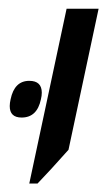

<svg xmlns="http://www.w3.org/2000/svg" viewBox="-20 -650 247 442"><path d="M207 -629.9 137.7 -305.2Q94.7 -256.8 66.4 -227.5H47.4L133.3 -629.9ZM47.4 -463.9Q76.2 -463.9 76.2 -436.5Q76.2 -429.7 74.2 -421.4Q65.4 -379.4 29.8 -379.4Q2.4 -379.4 2.4 -405.8Q2.4 -412.6 4.4 -421.4Q13.2 -463.9 47.4 -463.9Z"/></svg>

Font: Open Sans Hebrew Condensed
Style: Italic
Weight: 400
Width: 3
Italic angle: -12°
Foundry: Ascender Corporation, Yanek Iontef
Version: Version 2.001;PS 002.001;hotconv 1.0.70;makeotf.lib2.5.58329